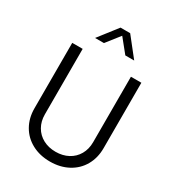

<svg xmlns="http://www.w3.org/2000/svg" viewBox="-232 -1128 1163 1275"><g transform="rotate(30 350.0 -490.5)"><path d="M85 -243V-745H165V-243Q165 -190 188.5 -149Q212 -108 254 -85.5Q296 -63 350 -63Q404 -63 446 -85.5Q488 -108 511.5 -149Q535 -190 535 -243V-745H615V-243Q615 -169 582 -111Q549 -53 488.5 -20.5Q428 12 350 12Q272 12 211.5 -20.5Q151 -53 118 -111Q85 -169 85 -243ZM312 -993H386L500 -849H432L326 -980H371L268 -849H200Z"/></g></svg>

Font: Trafiko Sans Variable
Style: Regular
Weight: 400
Designer: Gumpita Rahayu / Trafiko
Foundry: Tokotype / Trafiko
Version: Version 0.001;FEAKit 1.0